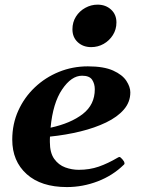

<svg xmlns="http://www.w3.org/2000/svg" viewBox="-20 -775 597 810"><path d="M529.8 -385.3Q529.8 -344.2 502.4 -312.7Q475.1 -281.2 427.5 -258.3Q379.9 -235.4 319.1 -220.5Q258.3 -205.6 190.9 -198.7Q190.4 -193.4 190.4 -187.5Q190.4 -181.6 190.4 -175.8Q190.4 -130.4 208.7 -104.7Q227.1 -79.1 255.1 -68.8Q283.2 -58.6 312 -58.6Q357.9 -58.6 396.5 -72Q435.1 -85.4 476.6 -109.9Q478.5 -110.8 480.2 -111.8Q481.9 -112.8 483.9 -112.8Q487.8 -112.8 496.3 -103Q504.9 -93.3 504.9 -87.4Q504.9 -86.9 505.1 -86.4Q505.4 -85.9 505.4 -85.4Q505.4 -83.5 504.4 -82.3Q503.4 -81.1 502.4 -80.1Q455.6 -34.2 392.3 -10Q329.1 14.2 262.2 14.2Q153.3 14.2 92.5 -40.5Q31.7 -95.2 31.7 -186Q31.7 -252 57.1 -308.1Q82.5 -364.3 126.7 -406.2Q170.9 -448.2 228.5 -471.7Q286.1 -495.1 350.6 -495.1Q418 -495.1 457.3 -477.3Q496.6 -459.5 513.2 -433.8Q529.8 -408.2 529.8 -385.3ZM326.2 -455.6Q281.2 -455.6 242.2 -397.9Q203.1 -340.3 193.4 -236.3Q278.8 -254.9 329.3 -294.2Q379.9 -333.5 379.9 -398.4Q379.9 -421.4 368.7 -438.5Q357.4 -455.6 326.2 -455.6ZM364.7 -576.2Q330.6 -576.2 308.1 -596.9Q285.6 -617.7 285.6 -651.4Q285.6 -681.6 300.5 -705.1Q315.4 -728.5 339.8 -741.9Q364.3 -755.4 391.6 -755.4Q425.8 -755.4 448.5 -734.6Q471.2 -713.9 471.2 -680.2Q471.2 -650.9 456.3 -627.2Q441.4 -603.5 417.2 -589.8Q393.1 -576.2 364.7 -576.2Z"/></svg>

Font: Gelasio
Style: Bold Italic
Weight: 700
Italic angle: -8.5°
Designer: Eben Sorkin
Foundry: Eben Sorkin
Version: Version 1.008